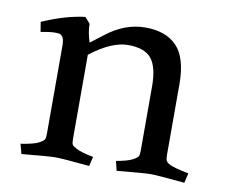

<svg xmlns="http://www.w3.org/2000/svg" viewBox="-57 -501 681 578"><g transform="rotate(10 283.5 -212.0)"><path d="M187 -64Q187 -51 189.5 -46.5Q192 -42 202 -37Q221 -27 256 -21L249 8Q167 0 145.5 0Q124 0 42 8L34 -22Q73 -28 87.5 -35.5Q102 -43 104.5 -48Q107 -53 107 -66V-336Q107 -366 90 -369Q73 -371 46 -366L35 -364L30 -394Q101 -425 160 -432L176 -414Q176 -388 186 -358L224 -387Q281 -432 344 -432Q407 -432 440.5 -397Q474 -362 474 -281V-66Q474 -53 476.5 -48Q479 -43 488 -38Q502 -31 537 -24L547 -22L540 8Q458 0 436.5 0Q415 0 333 8L326 -21Q360 -27 374.5 -34.5Q389 -42 391.5 -47Q394 -52 394 -64V-261Q394 -319 373.5 -345Q353 -371 302 -371Q251 -371 187 -321Z"/></g></svg>

Font: Buenard
Style: Regular
Weight: 400
Designer: Gustavo Ibarra
Foundry: FontFuror
Version: Version 1.001 2011